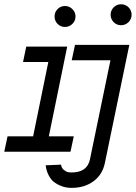

<svg xmlns="http://www.w3.org/2000/svg" viewBox="-32 -722 645 913"><path d="M543.5 -701.7Q557.1 -701.7 568.8 -695.1Q580.6 -688.5 587.2 -676.8Q593.8 -665 593.8 -651.9Q593.8 -631.3 579.1 -616.7Q564.5 -602.1 543.5 -602.1Q522.9 -602.1 508.5 -616.7Q494.1 -631.3 494.1 -651.9Q494.1 -672.4 508.5 -687Q522.9 -701.7 543.5 -701.7ZM258.3 61Q260.3 76.7 271.2 85.7Q282.2 94.7 291 96.4Q299.8 98.1 308.6 98.1Q381.8 98.1 395.5 37.1L493.2 -435.5H309.1L324.7 -508.8H583L466.8 52.7Q455.1 108.9 412.4 140.1Q369.6 171.4 308.6 171.4Q297.4 171.4 285.2 169.7Q272.9 168 255.6 161.1Q238.3 154.3 224.6 143.6Q210.9 132.8 199.7 112.1Q188.5 91.3 185.1 64ZM276.9 -693.4Q297.4 -693.4 312.3 -678.7Q327.1 -664.1 327.1 -643.6Q327.1 -623 312.3 -608.4Q297.4 -593.8 276.9 -593.8Q255.9 -593.8 241.7 -608.4Q227.5 -623 227.5 -643.6Q227.5 -664.1 241.7 -678.7Q255.9 -693.4 276.9 -693.4ZM303.2 -0.5H-11.7L3.9 -73.7H125.5L197.8 -427.2H77.6L92.8 -500.5H287.6L200.2 -73.7H318.8Z"/></svg>

Font: Anka/Coder Condensed
Style: Italic
Weight: 400
Width: 4
Italic angle: -12°
Monospace: yes
Version: Version 001.100